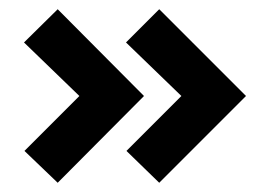

<svg xmlns="http://www.w3.org/2000/svg" viewBox="-20 -476 583 416"><path d="M152 -268 33 -149 105 -80 292 -268 105 -456 32 -384ZM373 -268 254 -149 325 -80 513 -268 325 -456 253 -384Z"/></svg>

Font: Advent Pro Black
Style: Regular
Weight: 900
Version: Version 3.000